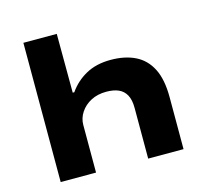

<svg xmlns="http://www.w3.org/2000/svg" viewBox="-102 -822 1011 939"><g transform="rotate(-15 403.5 -352.5)"><path d="M93 0V-705H262L263 -407H271Q305 -456 357.5 -485Q410 -514 483 -514Q555 -514 607 -488.5Q659 -463 687 -408Q715 -353 715 -263V0H536V-257Q536 -298 522.5 -322.5Q509 -347 484 -358Q459 -369 422 -369Q378 -369 344.5 -351.5Q311 -334 291.5 -304.5Q272 -275 272 -241V0Z"/></g></svg>

Font: Nunito Sans 7pt Expanded ExtraBold
Style: Regular
Weight: 800
Width: 7
Designer: Vernon Adams
Foundry: Vernon Adams
Version: Version 3.101;gftools[0.9.27]